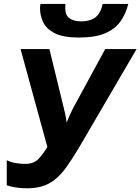

<svg xmlns="http://www.w3.org/2000/svg" viewBox="-20 -969 730 998"><path d="M118.2 9.8Q94.2 9.8 65.9 5.9Q37.6 2 15.1 -5.9V-136.2Q38.1 -125 63.5 -121.1Q88.9 -117.2 111.8 -117.2Q156.7 -117.2 181.4 -144.3Q206.1 -171.4 226.1 -205.1L86.9 -713.9H236.8L312 -405.8Q314.9 -394 319.6 -372.8Q324.2 -351.6 326.2 -332Q335 -353 343.8 -372.8Q352.5 -392.6 358.9 -404.8L526.9 -713.9H689.9L396 -210.9Q354 -139.2 317.4 -89.8Q280.8 -40.5 234.6 -15.4Q188.5 9.8 118.2 9.8ZM390.1 -773.9Q308.6 -773.9 264.9 -796.1Q221.2 -818.4 204.6 -853.3Q188 -888.2 188 -925.8Q188 -937.5 190.4 -948.7H320.3Q319.8 -940.9 319.6 -936Q319.3 -931.2 319.3 -925.8Q319.3 -890.1 341.3 -874Q363.3 -857.9 402.3 -857.9Q447.3 -857.9 474.6 -877.9Q502 -897.9 514.2 -948.7H647Q633.8 -896 605.5 -856.7Q577.1 -817.4 525.6 -795.7Q474.1 -773.9 390.1 -773.9Z"/></svg>

Font: Open Sans
Style: Bold Italic
Weight: 700
Italic angle: -12°
Designer: Monotype Design Team
Foundry: Monotype Imaging Inc.
Version: Version 3.003; ttfautohint (v1.8.4)